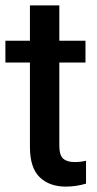

<svg xmlns="http://www.w3.org/2000/svg" viewBox="-24 -682 361 712"><path d="M253 -81Q275 -81 295 -86V-1Q258 10 220 10Q159 10 123 -25Q87 -60 87 -137V-450H-4V-531H87V-662H196V-531H293V-450H196V-142Q196 -106 210.5 -93.5Q225 -81 253 -81Z"/></svg>

Font: Freesentation 6 SemiBold
Style: Regular
Weight: 600
Designer: glyphs from Roboto by Christian Robertson / Hangul glyphs from Noto Sans CJK(Source Han Sans) by Jang Soo-young and Kang
Foundry: PT&
Version: Version 2.001